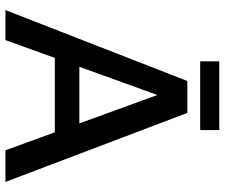

<svg xmlns="http://www.w3.org/2000/svg" viewBox="-80 -744 824 704"><g transform="rotate(90 332.0 -392.0)"><path d="M17 0 277 -667H394L647 0H531L308 -613L350 -617L127 0ZM145 -181 177 -271H494L503 -181ZM205 -714V-784H457V-714Z"/></g></svg>

Font: Maven Pro Medium
Style: Regular
Weight: 500
Designer: Joe Prince
Foundry: Joe Prince
Version: Version 2.103